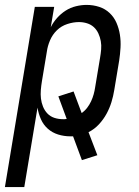

<svg xmlns="http://www.w3.org/2000/svg" viewBox="-48 -548 568 783"><path d="M-28 215 94 -520H173L159 -437Q169 -457 184.5 -474.5Q200 -492 219.5 -504.5Q239 -517 261.5 -522.5Q284 -528 305 -528Q332 -528 356.5 -520Q381 -512 399 -495Q417 -478 427 -455Q437 -432 441 -406.5Q445 -381 443.5 -354Q442 -327 438 -301L418 -181Q414 -156 406.5 -131.5Q399 -107 386.5 -84Q374 -61 355.5 -41Q337 -21 313 -9L349 85L286 105L250 8H239Q213 8 189 0.5Q165 -7 147 -23Q129 -39 119 -61.5Q109 -84 105 -109L51 215ZM208 -62Q212 -62 216 -62Q220 -62 224 -63L190 -155L252 -175L285 -87Q298 -96 307.5 -108.5Q317 -121 323.5 -135Q330 -149 334 -163.5Q338 -178 340 -192L360 -312Q363 -329 364.5 -346.5Q366 -364 363 -380.5Q360 -397 353 -412Q346 -427 334.5 -437.5Q323 -448 307 -453Q291 -458 274 -458Q251 -458 226.5 -450Q202 -442 184 -424.5Q166 -407 156 -383.5Q146 -360 143 -337L123 -217Q120 -199 118.5 -181Q117 -163 119 -146Q121 -129 127.5 -113Q134 -97 145.5 -85Q157 -73 173.5 -67.5Q190 -62 208 -62Z"/></svg>

Font: Iosevka
Style: Italic
Weight: 400
Italic angle: -9°
Monospace: yes
Designer: Belleve Invis
Foundry: Belleve Invis
Version: Version 32.5.0; ttfautohint (v1.8.4)